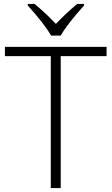

<svg xmlns="http://www.w3.org/2000/svg" viewBox="-20 -951 564 971"><path d="M404.8 -922.9Q321.8 -831.1 286.6 -771H238.8Q201.7 -833.5 120.6 -922.9V-931.2H154.8Q210.4 -885.3 262.7 -830.1Q315.4 -885.7 370.6 -931.2H404.8ZM287.1 0H236.8V-667H4.9V-713.9H519V-667H287.1Z"/></svg>

Font: Zoram GWebM Light
Style: Regular
Weight: 300
Foundry: Ascender Corporation
Version: Version 1.000